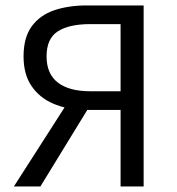

<svg xmlns="http://www.w3.org/2000/svg" viewBox="-20 -676 640 696"><path d="M417.1 0V-277.4H282.5Q221.9 -279.3 172.7 -300.4Q123.5 -321.5 94.5 -363.9Q65.4 -406.2 65.4 -471.6Q65.4 -540 95.1 -580.6Q124.8 -621.2 176.5 -638.8Q228.3 -656.3 295.1 -656.3H500.7V0ZM307.1 -345.2H417.1V-588.6H307.1Q230.8 -588.6 189.8 -562.5Q148.8 -536.4 148.8 -471.6Q148.8 -408.1 189.8 -376.6Q230.8 -345.2 307.1 -345.2ZM30.3 0 245.7 -336.1 310.4 -300.3 126.4 0Z"/></svg>

Font: Source Code Pro ExtraLight
Style: Regular
Weight: 200
Monospace: yes
Designer: Paul D. Hunt, Teo Tuominen
Foundry: Adobe
Version: Version 1.026;hotconv 1.1.0;makeotfexe 2.6.0